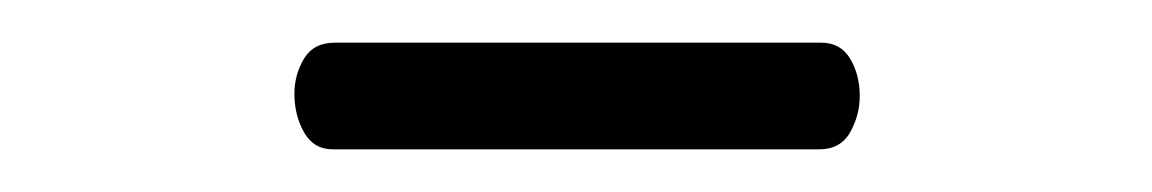

<svg xmlns="http://www.w3.org/2000/svg" viewBox="-20 -693 540 90"><path d="M136 -623Q127 -623 122.5 -631Q118 -639 118 -649Q118 -658 122.5 -665.5Q127 -673 137 -673H365Q374 -673 378.5 -665.5Q383 -658 383 -648Q383 -639 378.5 -631Q374 -623 364 -623Z"/></svg>

Font: Moon Stars Kai T Light
Style: Regular
Weight: 300
Designer: GuiWonder
Version: Version 1.101